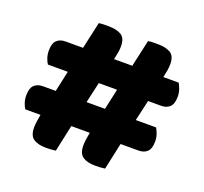

<svg xmlns="http://www.w3.org/2000/svg" viewBox="-110 -746 935 879"><g transform="rotate(20 357.0 -306.5)"><path d="M563 -357 540 -256H639Q645 -246 651 -229.5Q657 -213 657 -194Q657 -159 641.5 -144Q626 -129 600 -129H512L484 1Q470 3 458.5 3.5Q447 4 436 4Q398 4 376 -10.5Q354 -25 354 -65Q354 -80 356.5 -96.5Q359 -113 362 -129H272L244 1Q230 3 218.5 3.5Q207 4 196 4Q158 4 136 -10.5Q114 -25 114 -65Q114 -80 116.5 -96.5Q119 -113 122 -129H48Q41 -139 35.5 -155.5Q30 -172 30 -191Q30 -226 45.5 -241Q61 -256 87 -256H150L172 -357H75Q68 -367 62.5 -383.5Q57 -400 57 -419Q57 -454 72.5 -469Q88 -484 114 -484H200L229 -615Q243 -617 255.5 -617Q268 -617 278 -617Q315 -617 338 -603.5Q361 -590 361 -550Q361 -534 358 -517.5Q355 -501 351 -484H440L469 -615Q483 -617 495.5 -617Q508 -617 518 -617Q555 -617 578 -603.5Q601 -590 601 -550Q601 -534 598 -517.5Q595 -501 591 -484H666Q672 -474 678 -457.5Q684 -441 684 -422Q684 -387 668.5 -372Q653 -357 627 -357ZM300 -256H390L412 -357H323Z"/></g></svg>

Font: Baloo Chettan 2 ExtraBold
Style: Regular
Weight: 800
Designer: Maithili Shingre, Unnati Kotecha and Ek Type
Foundry: Ek Type
Version: Version 1.640;hotconv 1.0.111;makeotfexe 2.5.65597; ttfautoh